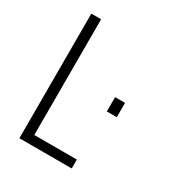

<svg xmlns="http://www.w3.org/2000/svg" viewBox="-163 -803 863 918"><g transform="rotate(30 268.0 -344.0)"><path d="M76 0V-688H130V-49H365V0ZM374 -320V-399H429V-320Z"/></g></svg>

Font: Saira Condensed Light
Style: Regular
Weight: 300
Width: 3
Designer: Hector Gatti with collaboration of the Omnibus-Type team
Foundry: Omnibus-Type
Version: Version 1.101